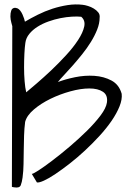

<svg xmlns="http://www.w3.org/2000/svg" viewBox="-20 -846 594 876"><path d="M36.1 -726.6Q31.2 -743.2 28.8 -756.3Q26.4 -769.5 28.3 -785.2Q29.3 -790 30.8 -795.9Q32.2 -801.8 35.6 -805.2Q39.1 -808.6 44.9 -810.1Q50.8 -811.5 60.5 -807.6Q66.4 -804.7 72.3 -797.4Q78.1 -790 82.5 -780.3Q86.9 -770.5 89.8 -761.7Q92.8 -752.9 93.8 -747.1Q120.1 -762.7 152.3 -778.8Q184.6 -794.9 219.2 -806.2Q253.9 -817.4 289.1 -822.8Q324.2 -828.1 356.4 -824.2Q367.2 -823.2 381.3 -818.8Q395.5 -814.5 407.7 -807.1Q419.9 -799.8 428.2 -789.6Q436.5 -779.3 434.6 -765.6Q434.6 -739.3 423.3 -710.9Q412.1 -682.6 394.5 -654.3Q377 -626 355 -598.6Q333 -571.3 312 -547.4Q291 -523.4 272.5 -503.9Q253.9 -484.4 244.1 -471.7Q277.3 -484.4 322.3 -493.7Q367.2 -502.9 410.6 -500Q454.1 -497.1 488.8 -478.5Q523.4 -460 535.2 -418Q538.1 -392.6 525.4 -360.8Q512.7 -329.1 489.3 -294.9Q465.8 -260.7 434.1 -226.1Q402.3 -191.4 367.7 -159.2Q333 -127 297.9 -99.6Q262.7 -72.3 232.9 -52.2Q203.1 -32.2 180.7 -22Q158.2 -11.7 148.4 -13.7L125 -52.7Q129.9 -51.8 156.2 -68.8Q182.6 -85.9 219.2 -113.8Q255.9 -141.6 297.9 -177.2Q339.8 -212.9 376.5 -249Q413.1 -285.2 438.5 -318.8Q463.9 -352.5 467.8 -377.9Q472.7 -412.1 449.7 -427.2Q426.8 -442.4 387.7 -442.4Q348.6 -442.4 300.8 -429.2Q252.9 -416 210 -395Q167 -374 134.8 -346.7Q102.5 -319.3 94.7 -290Q90.8 -259.8 89.8 -227.5Q88.9 -195.3 88.4 -162.6Q87.9 -129.9 87.4 -97.7Q86.9 -65.4 83 -36.1Q80.1 -14.6 74.7 -1Q69.3 12.7 45.9 8.8Q43.9 8.8 39.1 7.8Q34.2 6.8 34.2 5.9ZM95.7 -650.4Q92.8 -630.9 91.3 -600.6Q89.8 -570.3 89.8 -538.1Q89.8 -505.9 92.3 -475.6Q94.7 -445.3 99.6 -424.8Q117.2 -439.5 147.9 -465.8Q178.7 -492.2 213.4 -524.9Q248 -557.6 281.2 -593.8Q314.5 -629.9 336.4 -663.6Q358.4 -697.3 364.3 -725.1Q370.1 -752.9 350.6 -769.5Q333 -771.5 308.1 -770Q283.2 -768.6 255.9 -763.2Q228.5 -757.8 201.2 -748Q173.8 -738.3 151.4 -724.1Q128.9 -710 113.8 -691.4Q98.6 -672.9 95.7 -650.4Z"/></svg>

Font: Shadows Into Light Two
Style: Regular
Weight: 400
Designer: Kimberly Geswein
Foundry: Kimberly Geswein
Version: Version 1.003 2012